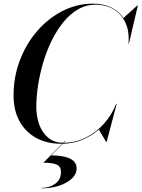

<svg xmlns="http://www.w3.org/2000/svg" viewBox="-20 -780 778 1055"><path d="M316.5 10Q237.5 10 178.8 -22.2Q120 -54.5 87.2 -114Q54.5 -173.5 54.5 -255Q54.5 -357.5 89.2 -448.8Q124 -540 184.8 -610Q245.5 -680 324.5 -720Q403.5 -760 492 -760Q552.5 -760 599 -735Q645.5 -710 669.8 -661.2Q694 -612.5 688.5 -541H686Q690.5 -594.5 677.5 -634.2Q664.5 -674 639.5 -700.8Q614.5 -727.5 580 -741Q545.5 -754.5 506.5 -754.5Q454 -754.5 409.5 -729Q365 -703.5 328.8 -659Q292.5 -614.5 264.5 -557.8Q236.5 -501 217.8 -437.8Q199 -374.5 189.2 -311.5Q179.5 -248.5 179.5 -192Q179.5 -142 195.2 -97Q211 -52 244 -23.8Q277 4.5 329 4.5Q393.5 4.5 450.8 -23.8Q508 -52 551.2 -100.2Q594.5 -148.5 618 -209H620.5Q597.5 -147.5 553.2 -97.8Q509 -48 448.5 -19Q388 10 316.5 10ZM563.5 0 522.5 -69Q543 -89.5 563.8 -112.8Q584.5 -136 605 -176.5L618 -209H621L566 0ZM686 -541 688 -564Q687 -599.5 680.2 -628.2Q673.5 -657 657 -680L735 -750H737.5L688.5 -541ZM208.5 255V252.5Q251.5 252.5 283.2 229.8Q315 207 315 165Q315 133.5 290.2 123.8Q265.5 114 218.5 114L337 -5.5H340L261 74Q302 74 333.8 81Q365.5 88 383.2 103.8Q401 119.5 401 145Q401 176.5 374.8 201.2Q348.5 226 305 240.5Q261.5 255 208.5 255Z"/></svg>

Font: Bodoni Moda 72pt Medium
Style: Italic
Weight: 500
Italic angle: -13°
Designer: Owen Earl
Foundry: indestructible type
Version: Version 2.004